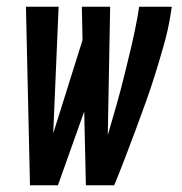

<svg xmlns="http://www.w3.org/2000/svg" viewBox="-20 -550 540 570"><path d="M69 0 57 -530H154L138 -154L225 -431L223 -530H307L300 -149Q313 -193 325.5 -237Q338 -281 349 -325.5Q360 -370 370.5 -414.5Q381 -459 389 -504L393 -530H490L486 -504Q479 -461 467 -418.5Q455 -376 442 -334Q429 -292 414 -250Q399 -208 383.5 -166.5Q368 -125 352 -83Q336 -41 319 0H235L230 -219L152 0Z"/></svg>

Font: Iosevka Curly Slab SmBdObl
Style: Regular
Weight: 600
Italic angle: -9°
Monospace: yes
Designer: Belleve Invis
Foundry: Belleve Invis
Version: Version 11.0.0; ttfautohint (v1.8.3)